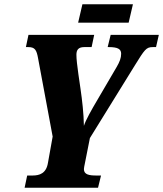

<svg xmlns="http://www.w3.org/2000/svg" viewBox="-20 -877 762 897"><path d="M345 -771H581L601 -857H365ZM95 0H438L452 -57H431C397 -57 372 -61 372 -87C372 -93 374 -100 377 -116L400 -232L609 -570C656 -646 663 -657 694 -657H709L722 -714H497L483 -657H488C530 -657 546 -648 546 -626C546 -606 539 -588 525 -564L436 -412C407 -363 380 -315 372 -289C371 -348 364 -408 356 -463L346 -532C341 -569 337 -600 337 -621C337 -644 346 -657 374 -657H408L420 -714H113L101 -657H112C143 -657 151 -644 158 -604L226 -239L204 -116C196 -67 165 -57 132 -57H107Z"/></svg>

Font: Noto Serif ExtraCondensed Black
Style: Italic
Weight: 900
Width: 2
Italic angle: -12°
Designer: Monotype Design Team
Foundry: Monotype Imaging Inc.
Version: Version 2.014